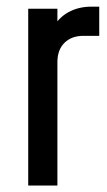

<svg xmlns="http://www.w3.org/2000/svg" viewBox="-20 -572 329 592"><path d="M67 0V-545H157V-463L141 -482Q159 -516.5 190.2 -534Q221.5 -551.5 262 -551.5H286V-461.5H237.5Q200.5 -461.5 178.8 -440Q157 -418.5 157 -380.5V0Z"/></svg>

Font: Mohave Medium
Style: Regular
Weight: 500
Designer: Gumpita Rahayu
Foundry: Tokotype
Version: Version 2.003